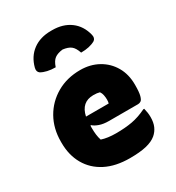

<svg xmlns="http://www.w3.org/2000/svg" viewBox="-200 -957 1000 1092"><g transform="rotate(-30 300.0 -411.0)"><path d="M307 -712Q273 -708 254 -694Q235 -680 223 -644Q194 -644 170 -649.5Q146 -655 129 -665Q113 -677 119 -701Q136 -766 184 -801.5Q232 -837 303 -837H311Q382 -837 430 -801.5Q478 -766 494 -701Q500 -677 484 -665Q448 -644 390 -644Q378 -680 359.5 -694Q341 -708 307 -712ZM335 -561Q401 -561 453 -532Q505 -503 534.5 -452Q564 -401 564 -334V-331Q564 -284 558 -262Q552 -240 543 -234Q534 -228 524 -228H332Q297 -228 271.5 -237Q246 -246 232 -259L228 -257V-240Q228 -218 230.5 -198Q233 -178 239 -160Q278 -147 333 -147Q393 -147 439.5 -155.5Q486 -164 535 -188H541Q545 -172 547 -158Q549 -144 549 -129Q549 -94 538 -69Q527 -44 506 -26Q481 -5 439 5Q397 15 331 15Q238 15 172.5 -18.5Q107 -52 72 -113Q37 -174 37 -255V-263Q37 -349 75 -416Q113 -483 180.5 -522Q248 -561 335 -561ZM329 -400Q250 -400 232 -315H381Q384 -324 384 -339Q384 -354 381 -369Q378 -384 370 -395Q354 -400 329 -400Z"/></g></svg>

Font: Recursive Mn Csl St Blk
Style: Regular
Weight: 900
Monospace: yes
Version: Version 1.079;hotconv 1.0.112;makeotfexe 2.5.65598; ttfautoh